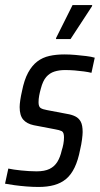

<svg xmlns="http://www.w3.org/2000/svg" viewBox="-28 -734 396 762"><path d="M125 8Q102 8 77 6Q52 4 30 1Q8 -2 -8 -5L5 -65Q14 -63 27.5 -61Q41 -59 56 -57.5Q71 -56 86.5 -55Q102 -54 117 -54Q149 -54 168.5 -63.5Q188 -73 199.5 -91.5Q211 -110 217 -137Q221 -149 223.5 -162.5Q226 -176 226 -189Q226 -209 217 -213.5Q208 -218 190 -221L106 -237Q78 -243 64 -259.5Q50 -276 50 -309Q50 -320 52.5 -337Q55 -354 59 -371Q68 -417 83.5 -445.5Q99 -474 120 -490Q141 -506 168 -512Q195 -518 227 -518Q249 -518 271.5 -516Q294 -514 314.5 -511.5Q335 -509 348 -505L335 -445Q323 -448 305 -450.5Q287 -453 268 -454.5Q249 -456 230 -456Q207 -456 188 -450Q169 -444 155.5 -428.5Q142 -413 134 -382Q130 -368 127.5 -354.5Q125 -341 125 -328Q125 -311 133 -305.5Q141 -300 159 -297L238 -282Q257 -279 271 -272Q285 -265 292.5 -251Q300 -237 300 -210Q300 -200 297.5 -180.5Q295 -161 290 -140Q282 -98 268 -69Q254 -40 234 -23.5Q214 -7 187 0.5Q160 8 125 8ZM194 -579 195 -584 260 -714H338L337 -709L252 -579Z"/></svg>

Font: Saira Condensed
Style: Italic
Weight: 400
Width: 3
Italic angle: -12°
Designer: Hector Gatti with collaboration of the Omnibus-Type team
Foundry: Omnibus-Type
Version: Version 1.100